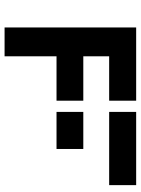

<svg xmlns="http://www.w3.org/2000/svg" viewBox="92 -707 615 839"><g transform="rotate(90 399.5 -287.5)"><path d="M100 -575H420V-457H226V-344H420V-227H226V0H100V-575ZM789 -457V-575H469V-457H789ZM631 -227V-344H469V-227H631Z"/></g></svg>

Font: Wallpoet
Style: Regular
Weight: 400
Designer: Lars Berggren
Foundry: Lars Berggren
Version: Version 1.000